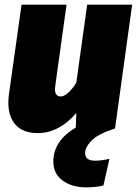

<svg xmlns="http://www.w3.org/2000/svg" viewBox="-20 -554 594 828"><path d="M347 106Q347 139 390 139Q417 139 452 131L426 246Q391 254 353 254Q290 254 250 224.5Q210 195 210 143Q210 53 307 -4L309 -67Q275 -26 232.5 -3Q190 20 144 20Q80 20 48 -15Q16 -50 16 -112Q16 -130 19 -151L73 -534H267L219 -189Q217 -175 217 -170Q217 -138 242 -138Q256 -138 274 -154Q292 -170 309 -197L356 -534H550L476 0Q402 24 374.5 52.5Q347 81 347 106Z"/></svg>

Font: Fira Sans Black
Style: Italic
Weight: 900
Italic angle: -8°
Designer: Carrois Corporate & Edenspiekermann AG
Foundry: Carrois Corporate GbR & Edenspiekermann AG
Version: Version 4.203